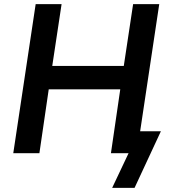

<svg xmlns="http://www.w3.org/2000/svg" viewBox="-20 -739 824 926"><path d="M521 167 600 0H520L537 -106H756L629 167ZM44 0 152 -719H277L232 -421H577L622 -719H748L640 0H515L560 -308H215L170 0Z"/></svg>

Font: Nunitoga
Style: Bold Italic
Weight: 700
Italic angle: -9°
Designer: Vernon Adams
Foundry: Vernon Adams
Version: Version 1.0